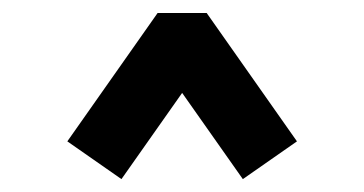

<svg xmlns="http://www.w3.org/2000/svg" viewBox="-20 -716 565 298"><path d="M300.8 -695.8 440.9 -496.6 356.9 -438 262.7 -571.8 168.5 -438 84.5 -496.6 224.6 -695.8Z"/></svg>

Font: Anka/Coder Condensed
Style: Bold
Weight: 700
Width: 4
Monospace: yes
Version: Version 001.100